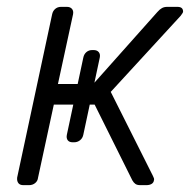

<svg xmlns="http://www.w3.org/2000/svg" viewBox="-20 -540 554 560"><path d="M48 0Q38 0 33.5 -6Q29 -12 30 -22L132 -498Q134 -508 141 -514Q148 -520 158 -520H175Q185 -520 190 -514Q195 -508 193 -498L149 -295H252L439 -505Q446 -513 452.5 -516.5Q459 -520 468 -520H497Q506 -520 510 -516.5Q514 -513 514 -506Q514 -503 507 -494L303 -272L426 -27Q428 -23 429 -20Q430 -17 429 -14Q428 -7 422 -3.5Q416 0 407 0H389Q380 0 375 -3.5Q370 -7 366 -14L256 -235H137L91 -22Q90 -12 82.5 -6Q75 0 65 0ZM192 -125Q182 -125 177.5 -131Q173 -137 175 -147L223 -372Q225 -382 232 -388Q239 -394 249 -394H253Q263 -394 268 -388Q273 -382 271 -372L223 -147Q221 -137 213.5 -131Q206 -125 196 -125Z"/></svg>

Font: Rubik Light Light
Style: Italic
Weight: 300
Italic angle: -12°
Version: Version 2.104